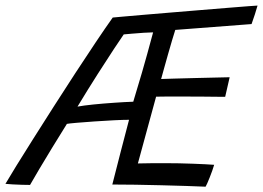

<svg xmlns="http://www.w3.org/2000/svg" viewBox="-68 -672 967 706"><path d="M688 14.5Q659.5 13 616.8 11.8Q574 10.5 525.2 9.2Q476.5 8 429.5 7.2Q382.5 6.5 345 6.5Q360 -52 375.5 -112.8Q391 -173.5 406.5 -231.5Q386.5 -231.5 351.8 -229.8Q317 -228 280 -225.5Q243 -223 214.2 -220.5Q185.5 -218 178 -216.5Q151.5 -174 125 -130.8Q98.5 -87.5 77 -51.2Q55.5 -15 42.5 8Q31 8 13 7.5Q-5 7 -22 6Q-39 5 -48 4Q-34.5 -19 -7.8 -62.5Q19 -106 54.5 -162Q90 -218 129.5 -280Q169 -342 208.8 -402.8Q248.5 -463.5 284 -516.5Q319.5 -569.5 346.5 -607.5Q352 -608 382.5 -610.8Q413 -613.5 459.8 -617.5Q506.5 -621.5 561 -626Q615.5 -630.5 669.8 -635Q724 -639.5 770 -643.2Q816 -647 845.5 -649.2Q875 -651.5 879 -651.5Q870 -619.5 857 -583.5L576.5 -562Q572 -548.5 564.8 -524Q557.5 -499.5 549.5 -471.2Q541.5 -443 534.8 -418.8Q528 -394.5 524.5 -381.5Q538.5 -382 572.8 -383Q607 -384 647.8 -385Q688.5 -386 724 -386.8Q759.5 -387.5 776.5 -388L760 -316Q752.5 -316 728 -316.2Q703.5 -316.5 670.5 -316.8Q637.5 -317 603.8 -317Q570 -317 543.2 -317Q516.5 -317 506 -316.5Q489.5 -256.5 472 -192Q454.5 -127.5 439 -71Q458 -71.5 486.2 -71.8Q514.5 -72 537 -72Q589 -72 641.5 -70Q694 -68 719.5 -66Q713.5 -45.5 703.2 -19.8Q693 6 688 14.5ZM217 -280Q238.5 -284 275.5 -287.8Q312.5 -291.5 352.2 -294.2Q392 -297 422 -298Q436 -343.5 454 -405.2Q472 -467 495 -553Q482.5 -553 460.5 -551.5Q438.5 -550 417.5 -548.2Q396.5 -546.5 387 -545.5Q376.5 -530.5 351 -492Q325.5 -453.5 290.8 -399Q256 -344.5 217 -280Z"/></svg>

Font: Grandstander Light
Style: Italic
Weight: 300
Italic angle: -15°
Designer: Tyler Finck
Foundry: Etcetera Type Co
Version: Version 1.200; ttfautohint (v1.8.3)